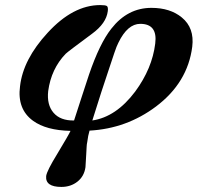

<svg xmlns="http://www.w3.org/2000/svg" viewBox="-20 -499 783 757"><path d="M738 -315Q720 -173 595 -79Q479 8 333 16Q327 36 324 61Q322 69 321.5 81Q321 93 320 109Q318 142 317 160Q312 196 285.5 217Q259 238 222 238Q158 238 162 195Q165 174 205 109Q252 31 258 17Q162 15 110 -23Q47 -69 59 -159Q71 -265 168 -370Q268 -479 375 -479Q395 -479 401 -475.5Q407 -472 405 -455Q399 -407 343 -366Q247 -295 239 -287Q182 -228 170 -140Q164 -86 191 -54.5Q218 -23 272 -24Q287 -70 301.5 -115Q316 -160 331 -205Q373 -328 419 -386Q483 -468 577 -468Q651 -468 697 -430Q747 -389 738 -315ZM592 -327Q602 -405 533 -405Q483 -405 447 -331Q440 -318 430.5 -289.5Q421 -261 406 -216Q395 -184 379.5 -136Q364 -88 344 -24Q438 -38 513 -138Q580 -229 592 -327Z"/></svg>

Font: DG Didot
Style: Bold Italic
Weight: 700
Designer: David Gatwood, Takis Katsoulidis, and George D. Matthiopoulos
Foundry: David Gatwood
Version: Version 1.0